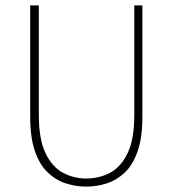

<svg xmlns="http://www.w3.org/2000/svg" viewBox="-20 -680 640 712"><path d="M300 12Q261 12 224 0Q187 -12 157 -40.5Q127 -69 109.5 -119.5Q92 -170 92 -246V-660H124V-254Q124 -163 149 -111.5Q174 -60 214 -39Q254 -18 300 -18Q347 -18 387.5 -39Q428 -60 453 -111.5Q478 -163 478 -254V-660H508V-246Q508 -170 490.5 -119.5Q473 -69 443 -40.5Q413 -12 376 0Q339 12 300 12Z"/></svg>

Font: Source Code Pro ExtraLight
Style: Regular
Weight: 200
Monospace: yes
Designer: Paul D. Hunt, Teo Tuominen
Foundry: Adobe
Version: Version 1.026;hotconv 1.1.0;makeotfexe 2.6.0